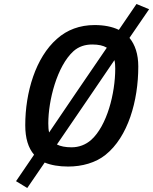

<svg xmlns="http://www.w3.org/2000/svg" viewBox="-20 -821 764 958"><path d="M337 -86C306 -86 282 -91 264 -100L419 -327L551 -521C554 -509 555 -495 555 -479C555 -355 514 -194 435 -123C408 -99 374 -86 337 -86ZM225 -160C222 -173 221 -188 221 -206C221 -319 264 -491 347 -566C373 -589 405 -599 440 -599C471 -599 495 -594 513 -583L360 -359L225 -160ZM203 -10C234 3 274 10 320 10C390 10 457 -9 506 -48C619 -138 670 -318 670 -489C670 -551 654 -598 626 -632L724 -775L661 -801L573 -672C540 -688 499 -696 452 -696C378 -696 314 -672 264 -627C158 -534 106 -361 106 -196C106 -131 121 -83 150 -49L60 83L116 117Z"/></svg>

Font: RazerF5 SemiBold
Style: Italic
Weight: 600
Foundry: Razer Inc.
Version: Version 2